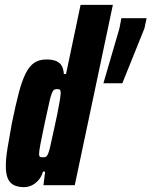

<svg xmlns="http://www.w3.org/2000/svg" viewBox="-20 -763 624 791"><path d="M80 8Q55 8 38 0Q21 -8 12.5 -27Q4 -46 4 -79Q4 -110 11 -153Q18 -196 29 -256Q44 -329 57 -379Q70 -429 85.5 -460Q101 -491 121.5 -504.5Q142 -518 171 -518Q197 -518 212.5 -511Q228 -504 235 -490.5Q242 -477 243 -458H252L312 -743H445L288 0H159L166 -56H157Q150 -33 137 -19Q124 -5 109 1.5Q94 8 80 8ZM156 -115Q162 -115 166.5 -116Q171 -117 175 -123.5Q179 -130 183 -144Q186 -154 191 -178Q196 -202 203 -232.5Q210 -263 216 -293Q222 -323 226 -347Q230 -371 230 -380Q230 -392 225.5 -394Q221 -396 215 -396Q207 -396 202.5 -393Q198 -390 193 -377.5Q188 -365 182 -336.5Q176 -308 164 -255Q152 -198 146.5 -169Q141 -140 141 -128Q141 -122 143 -119Q145 -116 148.5 -115.5Q152 -115 156 -115ZM406 -420 472 -646 480 -688H584L575 -646L484 -420Z"/></svg>

Font: Saira ExtraCondensed Black
Style: Italic
Weight: 900
Width: 2
Italic angle: -12°
Designer: Hector Gatti with collaboration of the Omnibus-Type team
Foundry: Omnibus-Type
Version: Version 1.101